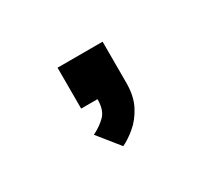

<svg xmlns="http://www.w3.org/2000/svg" viewBox="-67 -271 635 559"><g transform="rotate(-30 250.0 9.0)"><path d="M162 0V-137.5H313.5V0Q313.5 45.5 297 76.8Q280.5 108 257.2 127.2Q234 146.5 213.5 156L156 84.5Q181.5 72 199.2 54.5Q217 37 217 0Z"/></g></svg>

Font: Trispace SemiBold
Style: Regular
Weight: 600
Designer: Tyler Finck
Foundry: Etcetera Type Company
Version: Version 1.210; ttfautohint (v1.8.3)